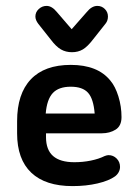

<svg xmlns="http://www.w3.org/2000/svg" viewBox="-20 -621 467 651"><path d="M136 -169H325Q352 -169 372 -181.5Q392 -194 392 -224Q392 -260 381.5 -294Q371 -328 354 -348Q311 -401 220 -401Q131 -401 84.5 -352Q38 -303 38 -210V-169Q38 -81 86 -35.5Q134 10 226 10Q272 10 310.5 1Q349 -8 370 -23Q378 -29 382.5 -37.5Q387 -46 387 -55Q387 -72 375.5 -83.5Q364 -95 348 -95Q343 -95 335 -92Q315 -82 288 -76.5Q261 -71 232 -71Q184 -71 160 -92Q136 -113 136 -156ZM301 -236H135Q139 -284 159 -305.5Q179 -327 220 -327Q260 -327 278.5 -306.5Q297 -286 301 -236ZM223 -522 173 -580Q156 -601 138 -601Q123 -601 111.5 -590.5Q100 -580 100 -565Q100 -553 110 -540L152 -487Q170 -463 186.5 -453.5Q203 -444 224 -444Q245 -444 261 -453.5Q277 -463 296 -488L338 -541Q346 -551 346 -565Q346 -580 335.5 -590.5Q325 -601 310 -601Q291 -601 274 -580Z"/></svg>

Font: Beiruti SemiBold
Style: Regular
Weight: 600
Designer: Arlette Boutros
Foundry: Boutros
Version: Version 1.41